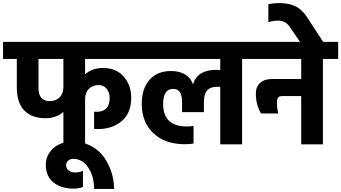

<svg xmlns="http://www.w3.org/2000/svg" viewBox="-50 -945 2234 1257"><path d="M365 -376V-559H202V-369Q202 -283 276 -283Q315 -283 340 -307.5Q365 -332 365 -376ZM874 -559H507V-459Q555 -500 624 -500Q711 -500 760 -443.5Q809 -387 809 -305Q809 -205 747 -152.5Q685 -100 591 -100Q574 -100 566 -101V-214Q572 -213 582 -213Q668 -213 668 -304Q668 -339 648.5 -363.5Q629 -388 596 -388Q557 -388 532 -363.5Q507 -339 507 -295V0H365V-212Q317 -171 248 -171Q159 -171 109.5 -221Q60 -271 60 -375V-559H-30V-671H874Z M493 173V279Q466 290 432 290Q352 290 301 250.5Q250 211 250 133Q250 70 298.5 26Q347 -18 425 -18Q493 -18 547.5 11.5Q602 41 633.5 87.5Q665 134 681 187Q697 240 697 292H566Q566 210 528 152.5Q490 95 430 95Q409 95 396 107Q383 119 383 137Q383 157 399 170.5Q415 184 442 184Q468 184 493 173Z M1635 -671V-559H1535V0H1392V-376Q1386 -377 1375 -377Q1327 -377 1306 -353Q1285 -329 1285 -276V-211H1142V-278Q1142 -363 1084 -363Q1018 -363 1018 -264Q1018 -117 1174 -117Q1194 -117 1217 -120V-5Q1190 -1 1158 -1Q1030 -1 954 -73Q878 -145 878 -266Q878 -364 928.5 -422Q979 -480 1069 -480Q1129 -480 1166.5 -454.5Q1204 -429 1213 -391Q1241 -488 1367 -488Q1376 -488 1392 -486V-559H814V-671Z M1575 -671H2164V-559H2064V0H1922V-316H1797Q1779 -316 1771 -307Q1763 -298 1763 -271Q1763 -242 1771 -202H1659Q1625 -259 1625 -332Q1625 -377 1653 -402.5Q1681 -428 1735 -428H1922V-559H1575Z M1707 -800V-918Q1743 -925 1783 -925Q1844 -924 1886 -903Q1928 -882 1960 -833L2070 -664H1919L1847 -769Q1820 -810 1771 -810Q1740 -810 1707 -800Z"/></svg>

Font: Hind Bold
Style: Regular
Weight: 700
Designer: Manushi Parikh, Satya Rajpurohit
Foundry: Indian Type Foundry
Version: Version 1.201;PS 1.0;hotconv 1.0.78;makeotf.lib2.5.61930; tt